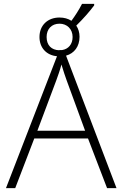

<svg xmlns="http://www.w3.org/2000/svg" viewBox="-20 -977 625 997"><path d="M323 -688C366 -700 393 -736 393 -786C393 -808 387 -828 376 -844C411 -878 447 -919 469 -949V-957H406C389 -924 370 -895 351 -869C334 -880 313 -886 289 -886C227 -886 185 -845 185 -785C185 -729 221 -690 276 -685L11 0H59L158 -258H437L536 0H585ZM222 -785C222 -826 248 -854 289 -854C328 -854 357 -826 357 -785C357 -747 335 -722 302 -717H288V-716C247 -717 222 -742 222 -785ZM174 -298 272 -559C281 -584 291 -611 299 -642C310 -607 319 -578 326 -560L422 -298Z"/></svg>

Font: Kathrein 35 Thin
Style: Regular
Weight: 250
Designer: Lazydogs Typefoundry, based on Open Sans by Ascender Corporation
Foundry: Lazydogs Typefoundry
Version: Version 1.003;PS 001.003;hotconv 1.0.88;makeotf.lib2.5.64775